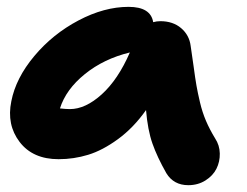

<svg xmlns="http://www.w3.org/2000/svg" viewBox="-20 -460 724 563"><path d="M151.9 6.8Q76.2 6.8 37.6 -43.7Q-1 -94.2 13.2 -163.1Q26.4 -231 80.6 -295.7Q134.8 -360.4 210.2 -400.1Q285.6 -439.9 356.9 -439.9Q421.9 -439.9 429.2 -395Q439.5 -397.9 450.2 -397.9Q487.3 -397.9 511.2 -377.4Q535.2 -356.9 539.1 -325.2Q542.5 -304.2 547.6 -266.1Q552.7 -228 556.2 -208.5Q559.6 -189 566.4 -159.9Q573.2 -130.9 584 -105.7Q594.7 -80.6 610.8 -54.2Q624 -34.2 624.5 -10Q625 14.2 614.7 34.7Q604.5 55.2 582.5 69.1Q560.5 83 532.2 83Q489.3 83 467.8 47.9Q440.9 0.5 427 -39.1Q413.1 -78.6 408.2 -137.2Q371.6 -85.4 326.2 -52.2Q280.8 -19 238.5 -6.1Q196.3 6.8 151.9 6.8ZM185.1 -140.1Q230.5 -140.1 278.3 -183.3Q326.2 -226.6 360.8 -306.2Q284.2 -287.6 228.8 -242.7Q173.3 -197.8 155.8 -142.1Q173.3 -140.1 185.1 -140.1Z"/></svg>

Font: Shantell Sans Irregular Bouncy
Style: Bold Italic
Weight: 700
Italic angle: -11.31°
Designer: Stephen Nixon, Anya Danilova, Shantell Martin
Foundry: Arrow Type
Version: Version 1.006;[9816181b4]